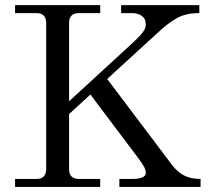

<svg xmlns="http://www.w3.org/2000/svg" viewBox="-20 -733 823 753"><path d="M39.1 0V-31.2H123Q161.1 -31.2 161.1 -70.3V-642.6Q161.1 -681.6 123 -681.6H39.1V-712.9H373V-681.6H289.1Q251 -681.6 251 -642.6V-335.9L489.3 -554.7Q520 -582.5 535.9 -601.3Q551.8 -620.1 551.8 -634.3Q551.8 -647.5 548.6 -655.5Q545.4 -663.6 535.2 -671.4Q530.3 -675.3 519.8 -678.5Q509.3 -681.6 502 -681.6H455.1V-712.9H761.7V-681.6Q710 -681.6 675.8 -663.1Q639.6 -644 589.4 -596.2L400.4 -423.3L653.3 -87.9Q674.3 -59.6 700.7 -45.4Q727.1 -31.2 766.6 -31.2V0H448.2V-31.2H497.1Q551.8 -31.2 551.8 -54.7Q551.8 -65.9 545.4 -78.1Q539.1 -90.3 519 -117.2L334.5 -362.3L251 -285.6V-70.3Q251 -31.2 289.1 -31.2H373V0Z"/></svg>

Font: Theano Modern
Style: Regular
Weight: 400
Designer: Alexey Kryukov
Version: Version 2.00